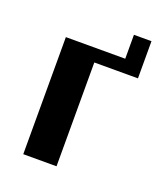

<svg xmlns="http://www.w3.org/2000/svg" viewBox="-105 -604 585 678"><g transform="rotate(20 187.5 -265.0)"><path d="M185.1 0H60.1V-439.9H283.2V-529.8H349.1V-390.1H185.1Z"/></g></svg>

Font: Pfennig
Style: Bold
Weight: 700
Version: Version 20120410 ; ttfautohint (v0.8)